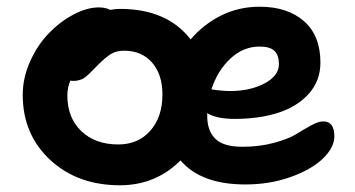

<svg xmlns="http://www.w3.org/2000/svg" viewBox="-20 -513 1045 565"><path d="M333 32.2Q208 32.2 127.4 -42.7Q46.9 -117.7 46.9 -233.9Q46.9 -284.2 68.8 -332.8Q90.8 -381.3 124 -415.5Q157.2 -449.7 196.8 -470.5Q236.3 -491.2 271 -491.2Q291 -491.2 304.2 -483.9Q318.8 -486.8 333 -486.8Q471.7 -486.8 541 -397Q578.6 -441.4 630.6 -467.3Q682.6 -493.2 744.1 -493.2Q826.2 -493.2 874.5 -450.7Q922.9 -408.2 922.9 -329.1Q922.9 -274.9 888.4 -236.8Q854 -198.7 797.9 -180.9Q741.7 -163.1 669.9 -163.1Q617.2 -163.1 589.8 -180.2V-171.9Q589.8 -127.9 613.8 -104.5Q637.7 -81.1 692.9 -81.1Q744.1 -81.1 786.9 -92.8Q829.6 -104.5 851.8 -118.4Q874 -132.3 895.5 -144Q917 -155.8 931.2 -155.8Q963.9 -155.8 963.9 -111.8Q963.9 -79.1 930.4 -46.6Q897 -14.2 835.4 7.8Q773.9 29.8 702.1 29.8Q571.3 29.8 511.2 -41Q438 32.2 333 32.2ZM744.1 -376Q695.8 -376 658 -340.6Q620.1 -305.2 602.1 -250Q634.8 -245.1 657.2 -245.1Q716.3 -245.1 758.5 -267.6Q800.8 -290 800.8 -324.2Q800.8 -350.6 787.6 -363.3Q774.4 -376 744.1 -376ZM178.2 -231.9Q178.2 -166.5 219.2 -127.2Q260.3 -87.9 328.1 -87.9Q386.7 -87.9 422.4 -128.4Q458 -168.9 458 -234.9Q458 -293.9 427.5 -328.9Q397 -363.8 345.2 -363.8Q321.8 -363.8 305.9 -353.8Q290 -343.8 266.1 -319.8Q262.2 -315.9 253.2 -306.6Q244.1 -297.4 241.2 -294.7Q238.3 -292 231.7 -286.6Q225.1 -281.2 220.9 -279.8Q216.8 -278.3 210.4 -276.6Q204.1 -274.9 196.8 -274.9Q189.9 -274.9 187 -275.9Q178.2 -254.9 178.2 -231.9Z"/></svg>

Font: Shantell Sans Bouncy
Style: Regular
Weight: 600
Designer: Stephen Nixon, Anya Danilova, Shantell Martin
Foundry: Arrow Type
Version: Version 1.006;[9816181b4]